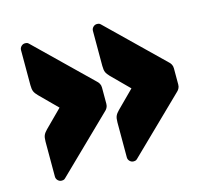

<svg xmlns="http://www.w3.org/2000/svg" viewBox="-85 -703 803 748"><g transform="rotate(-15 316.0 -329.0)"><path d="M366 -52Q357 -52 350.5 -58.5Q344 -65 344 -74V-215Q344 -232 348 -241Q352 -250 362 -260L431 -329L362 -398Q352 -408 348 -417Q344 -426 344 -443V-584Q344 -593 350.5 -599.5Q357 -606 366 -606Q367 -606 371.5 -605.5Q376 -605 380 -601L597 -390Q603 -385 607 -378Q611 -371 611 -362V-296Q611 -287 607 -280Q603 -273 597 -268L380 -57Q376 -53 371.5 -52.5Q367 -52 366 -52ZM76 -52Q67 -52 60.5 -58.5Q54 -65 54 -74V-215Q54 -232 58 -241Q62 -250 72 -260L141 -329L72 -398Q62 -408 58 -417Q54 -426 54 -443V-584Q54 -593 60.5 -599.5Q67 -606 76 -606Q77 -606 81.5 -605.5Q86 -605 90 -601L307 -390Q313 -385 317 -378Q321 -371 321 -362V-296Q321 -287 317 -280Q313 -273 307 -268L90 -57Q86 -53 81.5 -52.5Q77 -52 76 -52Z"/></g></svg>

Font: Rubik Black
Style: Regular
Weight: 900
Designer: Hubert and Fischer
Foundry: Hubert and Fischer
Version: Version 2.300;gftools[0.9.30]